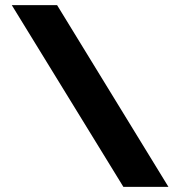

<svg xmlns="http://www.w3.org/2000/svg" viewBox="-20 -730 703 750"><path d="M203 -710 638 0H462L26 -710Z"/></svg>

Font: Raleway ExtraBold
Style: Regular
Weight: 800
Designer: Matt McInerney, Pablo Impallari, Rodrigo Fuenzalida
Foundry: Matt McInerney, Pablo Impallari, Rodrigo Fuenzalida
Version: Version 4.026